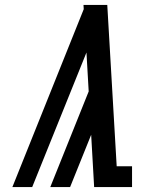

<svg xmlns="http://www.w3.org/2000/svg" viewBox="-20 -755 640 775"><path d="M30 0 318 -718 317 -735Q341 -735 365 -735Q389 -735 413 -735L451 -84H513V0H360L348 -211L263 0H183L338 -386L329 -543L110 0Z"/></svg>

Font: Iosevka Slab MdExObl
Style: Regular
Weight: 500
Width: 7
Italic angle: -9°
Monospace: yes
Designer: Belleve Invis
Foundry: Belleve Invis
Version: Version 11.1.1; ttfautohint (v1.8.3)